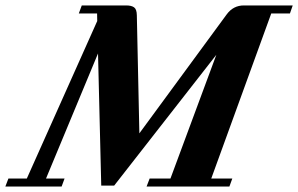

<svg xmlns="http://www.w3.org/2000/svg" viewBox="-86 -683 1092 703"><path d="M-66.4 0 -55.2 -29.3H12.2L270 -606L269.5 -633.8H202.6L213.4 -663.1H376Q395 -663.1 404.8 -656.2Q414.6 -649.4 415 -627.4L424.3 -194.8L744.1 -630.4Q768.1 -663.1 807.1 -663.1H985.8L975.6 -633.8H907.2L687.5 -29.3H764.6L753.9 0H450.7L461.9 -29.3H538.1L706.1 -482.4L332 -3.4H284.7L272.9 -487.3L82.5 -29.3H150.4L139.6 0Z"/></svg>

Font: Elstob Grade
Style: Italic
Weight: 400
Italic angle: -20°
Designer: Peter S. Baker
Version: Version 1.015